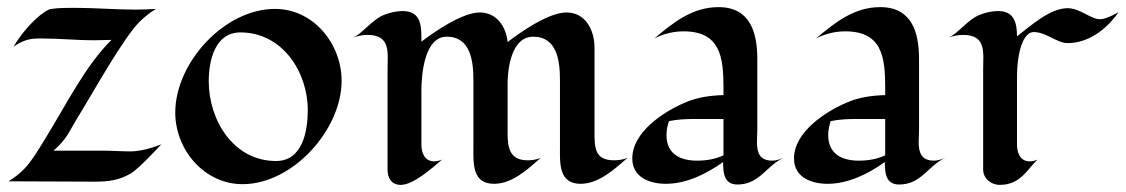

<svg xmlns="http://www.w3.org/2000/svg" viewBox="-20 -509 3160 539"><path d="M433 -104C433 -104 387 -84 346 -84C321 -84 296 -86 271 -86H130C169 -119 174 -141 201 -184C239 -245 328 -407 375 -451C388 -463 401 -474 418 -484C399 -483 380 -482 360 -482C304 -482 247 -487 190 -487C168 -487 145 -487 124 -484C106 -482 55 -440 18 -378C51 -401 73 -401 95 -401C152 -401 189 -396 246 -396C261 -396 277 -397 293 -397C220 -325 168 -219 106 -118C91 -94 68 -55 49 -36C36 -22 20 -10 4 0C85 0 166 1 247 1C284 1 315 -3 347 -22C370 -35 433 -104 433 -104Z M939 -282C939 -386 860 -484 752 -484C610 -484 472 -333 472 -193C472 -89 553 8 661 8C802 8 939 -145 939 -282ZM844 -200C844 -142 830 -57 755 -57C635 -57 566 -172 566 -281C566 -338 583 -418 655 -418C772 -418 844 -308 844 -200Z M1742 -66C1730 -61 1717 -59 1704 -59C1648 -59 1649 -96 1649 -142V-375C1649 -423 1625 -474 1570 -474C1521 -474 1444 -421 1405 -391C1401 -434 1374 -474 1327 -474C1278 -474 1201 -421 1163 -392C1163 -432 1165 -478 1110 -478C1093 -478 1076 -474 1060 -468C1026 -456 995 -412 970 -403C983 -408 997 -411 1012 -411C1078 -411 1068 -360 1068 -314V-33C1068 -9 1079 10 1105 10C1141 10 1194 -38 1221 -61C1214 -58 1206 -56 1199 -56C1172 -56 1163 -80 1163 -103V-254C1163 -302 1172 -406 1234 -406C1302 -406 1309 -336 1309 -283V-99C1309 -53 1304 7 1367 7C1418 7 1462 -34 1498 -66C1487 -61 1474 -59 1461 -59C1412 -59 1405 -93 1405 -134V-273C1405 -273 1402 -406 1477 -406C1545 -406 1552 -336 1552 -283V-99C1552 -53 1547 7 1610 7C1661 7 1705 -34 1742 -66Z M2180 -66C2170 -62 2159 -58 2148 -58C2113 -58 2105 -80 2105 -110C2105 -122 2106 -133 2106 -145V-343C2106 -418 2086 -489 1997 -489C1924 -489 1870 -446 1817 -401C1842 -414 1870 -421 1899 -421C2003 -421 2011 -347 2011 -263V-242C1974 -241 1937 -236 1903 -221C1842 -195 1755 -138 1755 -64C1755 -11 1804 7 1849 7C1908 7 1963 -21 2010 -54C2010 -25 2012 9 2050 9C2113 9 2132 -45 2180 -66ZM2011 -73C1988 -62 1962 -58 1937 -58C1889 -58 1851 -77 1851 -130C1851 -144 1854 -157 1858 -169C1882 -174 1907 -175 1932 -175C1950 -175 2011 -175 2011 -175Z M2634 -66C2624 -62 2613 -58 2602 -58C2567 -58 2559 -80 2559 -110C2559 -122 2560 -133 2560 -145V-343C2560 -418 2540 -489 2451 -489C2378 -489 2324 -446 2271 -401C2296 -414 2324 -421 2353 -421C2457 -421 2465 -347 2465 -263V-242C2428 -241 2391 -236 2357 -221C2296 -195 2209 -138 2209 -64C2209 -11 2258 7 2303 7C2362 7 2417 -21 2464 -54C2464 -25 2466 9 2504 9C2567 9 2586 -45 2634 -66ZM2465 -73C2442 -62 2416 -58 2391 -58C2343 -58 2305 -77 2305 -130C2305 -144 2308 -157 2312 -169C2336 -174 2361 -175 2386 -175C2404 -175 2465 -175 2465 -175Z M3120 -475C3120 -475 3087 -455 3068 -455C3042 -455 3012 -486 2977 -486C2927 -486 2873 -436 2835 -407C2835 -445 2827 -478 2782 -478C2765 -478 2748 -474 2732 -468C2698 -456 2667 -412 2642 -403C2655 -408 2669 -411 2684 -411C2750 -411 2740 -360 2740 -314V-33C2740 -9 2761 10 2787 10C2847 10 2866 -38 2893 -61C2886 -58 2878 -56 2871 -56C2844 -56 2835 -80 2835 -103V-290C2835 -368 2854 -419 2882 -419C2917 -419 2947 -388 2977 -388C3066 -388 3120 -475 3120 -475Z"/></svg>

Font: Fondamento
Style: Regular
Weight: 400
Designer: Astigmatic (AOETI)
Foundry: Astigmatic (AOETI)
Version: Version 1.001